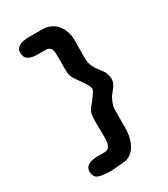

<svg xmlns="http://www.w3.org/2000/svg" viewBox="-205 -780 898 1027"><g transform="rotate(-30 244.5 -267.0)"><path d="M231 -687Q256 -687 278 -677Q300 -667 316 -649Q332 -631 341 -605.5Q350 -580 350 -549L349 -450Q349 -437 349.5 -428Q350 -419 352 -410Q354 -401 358.5 -391.5Q363 -382 371 -367L406 -320Q416 -297 418 -277.5Q420 -258 405 -232L372 -189Q364 -173 359.5 -162Q355 -151 353 -141Q351 -131 350.5 -120Q350 -109 350 -93V-8Q350 24 342.5 52.5Q335 81 321.5 102Q308 123 288 135Q268 147 244 147L175 153Q174 153 162 153Q150 153 134.5 151.5Q119 150 103.5 146.5Q88 143 80 135Q74 130 70.5 119Q67 108 67 98Q67 78 81 67Q95 56 112.5 52.5Q130 49 147 49H190Q230 49 229 -20L228 -111Q228 -141 230.5 -157.5Q233 -174 239.5 -185Q246 -196 256 -207Q266 -218 280 -238Q289 -251 295 -259.5Q301 -268 302 -276Q303 -284 298.5 -294Q294 -304 283 -321Q267 -345 256.5 -359Q246 -373 239.5 -385Q233 -397 230.5 -410Q228 -423 228 -446V-518Q228 -531 227.5 -543Q227 -555 223 -564Q219 -573 210.5 -578Q202 -583 187 -583H142Q141 -583 134 -583Q127 -583 117 -584.5Q107 -586 96 -589.5Q85 -593 77 -601Q71 -606 67.5 -617Q64 -628 64 -638Q64 -658 78 -669Q92 -680 110 -683.5Q128 -687 145 -687Z"/></g></svg>

Font: BM JUA
Style: Regular
Weight: 400
Designer: BONGJIN KIM, JAEHYUN KEUM, JUHEE TAE
Foundry: WOOWA BROTHERS Corporation.
Version: Version 1.100